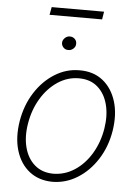

<svg xmlns="http://www.w3.org/2000/svg" viewBox="-58 -899 686 956"><g transform="rotate(5 284.5 -421.0)"><path d="M240.7 11.7Q172.4 11.2 125.2 -25.6Q78.1 -62.5 58.3 -127.2Q38.6 -191.9 51.8 -274.9Q65.4 -356 105.5 -418.7Q145.5 -481.4 203.6 -517.6Q261.7 -553.7 327.6 -553.2Q396.5 -553.7 443.4 -516.6Q490.2 -479.5 510.3 -414.8Q530.3 -350.1 517.1 -267.1Q503.9 -186.5 463.4 -123.5Q422.9 -60.5 365 -24.7Q307.1 11.2 240.7 11.7ZM240.7 -28.8Q299.3 -29.3 348.4 -61.8Q397.5 -94.2 430.7 -150.1Q463.9 -206.1 475.1 -274.9Q485.8 -341.3 471.7 -395.5Q457.5 -449.7 420.9 -481.4Q384.3 -513.2 327.6 -513.2Q270 -513.2 220.9 -480.2Q171.9 -447.3 138.7 -391.6Q105.5 -335.9 94.2 -267.1Q83 -200.7 97.2 -146.7Q111.3 -92.8 148.2 -61Q185.1 -29.3 240.7 -28.8ZM262.2 -648.9Q247.1 -648.4 237.1 -659.2Q227.1 -669.9 228 -684.6Q229.5 -697.3 240 -707Q250.5 -716.8 264.2 -716.8Q279.8 -716.8 289.8 -706.3Q299.8 -695.8 298.3 -680.7Q297.9 -668 286.9 -658.2Q275.9 -648.4 262.2 -648.9ZM422.9 -854.5 416.5 -815.4H153.8L161.1 -854.5Z"/></g></svg>

Font: Inter Tight ExtraLight
Style: Italic
Weight: 250
Italic angle: -9.39999°
Designer: Rasmus Andersson
Foundry: rsms
Version: Version 3.004